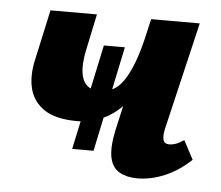

<svg xmlns="http://www.w3.org/2000/svg" viewBox="-40 -467 597 519"><g transform="rotate(5 259.0 -208.0)"><path d="M175 -132Q117 -132 86 -152.5Q55 -173 46 -207.5Q37 -242 47 -287L77 -424H203L183 -329Q171 -274 182.5 -246Q194 -218 229 -218Q253 -218 273.5 -233Q294 -248 313 -292Q332 -336 350 -424H402Q385 -343 361.5 -287.5Q338 -232 308.5 -197.5Q279 -163 245 -147.5Q211 -132 175 -132ZM350 8Q322 8 302 -3Q282 -14 276 -41Q270 -68 280 -116L350 -424H482L413 -131Q409 -112 412 -101.5Q415 -91 429 -91Q436 -91 445 -94Q454 -97 468 -106L495 -55Q461 -23 423.5 -7.5Q386 8 350 8ZM168 -56 229 -342H286L226 -56Z"/></g></svg>

Font: Ysabeau ExtraBold
Style: Italic
Weight: 800
Italic angle: -12°
Designer: Christian Thalmann (Catharsis Fonts)
Version: Version 2.002